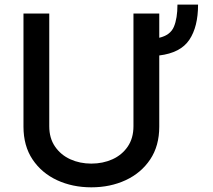

<svg xmlns="http://www.w3.org/2000/svg" viewBox="-20 -785 907 817"><path d="M735.1 -765.3H822.8Q822.8 -670.8 785.5 -615.4Q748.2 -560 657.7 -549V-246.1Q657.7 -164.1 619 -106.4Q580.3 -48.7 514.7 -18.3Q449.2 12.1 368.6 12.1Q288.4 12.1 222.8 -18.3Q157.3 -48.7 118.6 -106.4Q79.9 -164.1 79.9 -246.1V-727.3H189.6V-247.9Q189.6 -197.1 214.1 -161.4Q238.6 -125.7 279.3 -107.2Q320 -88.8 368.6 -88.8Q417.6 -88.8 458.5 -107.2Q499.3 -125.7 523.6 -161.4Q547.9 -197.1 547.9 -247.9V-727.3H657.7V-624.3Q704.9 -635.3 720 -671.2Q735.1 -707 735.1 -765.3Z"/></svg>

Font: Inter UI Medium
Style: Regular
Weight: 500
Designer: Rasmus Andersson
Foundry: rsms
Version: 3.2;8d6f07862